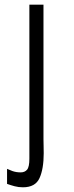

<svg xmlns="http://www.w3.org/2000/svg" viewBox="-20 -566 316 817"><path d="M77.5 231Q59 231 42.2 226.5Q25.5 222 10 216.5V152.5Q17 156 32.8 161.8Q48.5 167.5 68 167.5Q85.5 167.5 95.2 156Q105 144.5 105 109.5V-546H165V27Q165 39.5 165.5 52.8Q166 66 166 86Q166 152.5 148.2 191.8Q130.5 231 77.5 231Z"/></svg>

Font: Spline Sans Light
Style: Regular
Weight: 300
Designer: Eben Sorkin, Mirko Velimirovic
Foundry: Sorkin Type
Version: Version 1.000; ttfautohint (v1.8.3)